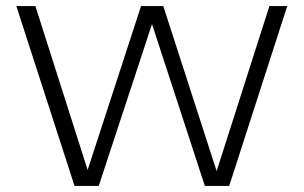

<svg xmlns="http://www.w3.org/2000/svg" viewBox="-20 -615 1004 635"><path d="M226.5 0 34 -595H97L277 -30.5H262.5L446.5 -595H520L702.5 -30.5H690.5L871 -595H930L738 0H657.5L474.5 -560.5H491L306.5 0Z"/></svg>

Font: Encode Sans SC SemiExpanded Light
Style: Regular
Weight: 300
Width: 6
Designer: Multiple Designers
Foundry: Impallari Type
Version: Version 3.002